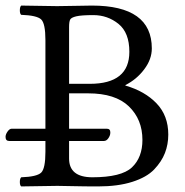

<svg xmlns="http://www.w3.org/2000/svg" viewBox="-57 -667 665 689"><path d="M190.9 -569.8V-366.2H265.1Q407.2 -366.2 407.2 -481Q407.2 -549.8 368.2 -581.3Q329.1 -612.8 277.8 -612.8Q234.9 -612.8 216.6 -608.4Q198.2 -604 194.6 -596.4Q190.9 -588.9 190.9 -569.8ZM147.9 -645Q169.9 -645 212.9 -646Q255.9 -647 272.9 -647Q487.8 -647 487.8 -493.2Q487.8 -454.1 460.4 -418Q433.1 -381.8 393.1 -361.8V-359.9Q462.9 -339.8 504.9 -295.9Q546.9 -252 546.9 -184.1Q546.9 -148.9 534.9 -117.9Q522.9 -86.9 496.1 -58.8Q469.2 -30.8 417.7 -14.4Q366.2 2 294.9 2Q245.1 2 205.1 1Q165 0 148.9 0Q116.7 0 19 2Q14.2 -2 14.2 -13.9Q14.2 -25.9 19 -30.8Q75.2 -32.7 90.6 -47.4Q106 -62 106 -122.1V-161.1H-23.9Q-37.1 -161.1 -37.1 -175.8Q-37.1 -184.6 -30 -194.8Q-22.9 -205.1 -15.1 -205.1H106V-522.9Q106 -583 90.6 -597.4Q75.2 -611.8 19 -613.8Q14.2 -617.7 14.2 -629.9Q14.2 -642.1 19 -647Q119.1 -645 147.9 -645ZM190.9 -161.1V-98.1Q190.9 -31.2 273.9 -30.8Q378.9 -30.8 416.5 -66.4Q454.1 -102.1 454.1 -165Q454.1 -238.3 405.5 -285.2Q356.9 -332 259.8 -332H190.9V-205.1H326.2Q339.4 -205.1 338.9 -190.9Q338.9 -181.2 332 -171.1Q325.2 -161.1 315.9 -161.1Z"/></svg>

Font: Linux Libertine Capitals
Style: Small Caps
Weight: 400
Designer: Philipp H. Poll
Foundry: Philipp H. Poll
Version: Version 5.1.3